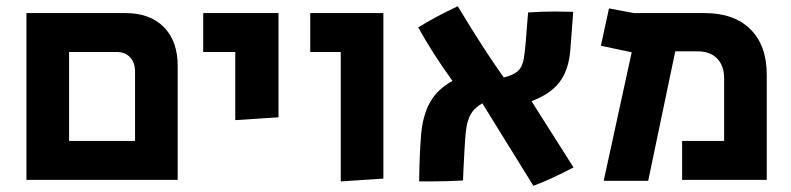

<svg xmlns="http://www.w3.org/2000/svg" viewBox="-20 -578 2542 617"><path d="M65 -536H383Q462 -536 506.5 -491Q551 -446 551 -366V0H65ZM414 -125V-347Q414 -377 398 -394Q382 -411 354 -411H202V-125Z M736 -411H633V-536H875V-201L736 -192Z M1075 -411H977V-536H1212V-4L1075 5Z M1530 -246Q1505 -232 1493 -211.5Q1481 -191 1477 -155Q1475 -138 1472.5 -93.5Q1470 -49 1469 -26L1468 2Q1416 5 1362 5H1327Q1328 -81 1333 -142Q1338 -206 1361.5 -248.5Q1385 -291 1434 -318Q1369 -408 1324 -490Q1379 -524 1451 -558Q1537 -415 1599 -329Q1631 -337 1645.5 -351Q1660 -365 1664 -394Q1669 -426 1677 -538Q1722 -541 1765 -541L1822 -540L1813 -420Q1808 -353 1778 -314Q1748 -275 1688 -253L1823 -40Q1747 0 1694 19Z M2010 -410 1911 -431 1937 -551 2017 -536H2244Q2339 -536 2391.5 -484Q2444 -432 2444 -338V0H2172V-125H2307V-326Q2307 -367 2284.5 -390Q2262 -413 2222 -413H2150L2063 3H1920Z"/></svg>

Font: Secular One
Style: Regular
Weight: 400
Designer: Michal Sahar
Foundry: Hagilda
Version: Version 1.000